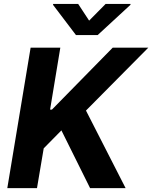

<svg xmlns="http://www.w3.org/2000/svg" viewBox="-20 -974 788 994"><path d="M17.8 0 138.5 -727.3H292.3L239.3 -406.6H248.9L563.6 -727.3H747.9L425.1 -401.6L630.3 0H446.4L297.9 -299L206.3 -206L171.5 0ZM384.6 -953.8 441.4 -867.2 527 -953.8H655.9L655.2 -948.9L485.8 -792.6H373.2L254.6 -948.9L255.3 -953.8Z"/></svg>

Font: Karasuma Gothic
Style: Bold Italic
Weight: 700
Italic angle: 9.39998°
Designer: Rasmus Andersson / Ryoko Nishizuka
Foundry: Genbu
Version: Version 1.00